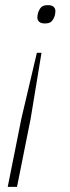

<svg xmlns="http://www.w3.org/2000/svg" viewBox="-20 -535 273 745"><path d="M10 190 63 -75 123 -330H141L99 -75L46 190ZM154 -444Q139 -444 132 -450.5Q125 -457 125 -467Q125 -471 126 -477.5Q127 -484 129 -489Q133 -500 140.5 -507.5Q148 -515 166 -515Q181 -515 188 -508.5Q195 -502 195 -492Q195 -488 194 -481.5Q193 -475 191 -470Q187 -459 179.5 -451.5Q172 -444 154 -444Z"/></svg>

Font: IBM Plex Sans Condensed ExtraLight
Style: Italic
Weight: 200
Width: 3
Italic angle: -11°
Designer: Mike Abbink, Paul van der Laan, Pieter van Rosmalen
Foundry: Bold Monday
Version: Version 1.3